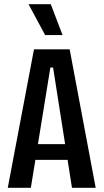

<svg xmlns="http://www.w3.org/2000/svg" viewBox="-20 -895 494 915"><path d="M17 0 142 -660H312L436 0H323L233 -573H220L127 0ZM110 -133V-208H348V-133ZM195 -728 116 -875H222L278 -728Z"/></svg>

Font: Bricolage Grotesque Condensed Medium
Style: Regular
Weight: 500
Width: 3
Designer: Mathieu Triay
Foundry: Atelier Triay
Version: Version 1.000;gftools[0.9.30]